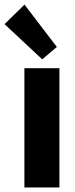

<svg xmlns="http://www.w3.org/2000/svg" viewBox="-43 -826 332 846"><path d="M64.5 -525.4H218.8V0H64.5ZM-22.9 -719.7 64.9 -805.7 207.5 -619.1 143.1 -564.5Z"/></svg>

Font: Reddit Sans Chocolate ExtraBold
Style: Regular
Weight: 800
Designer: Stephen Hutchings
Foundry: Reddit
Version: Version 1.011